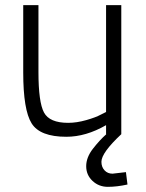

<svg xmlns="http://www.w3.org/2000/svg" viewBox="-20 -520 565 744"><path d="M391 -500H450V0Q373 72 373 107Q373 127 385 140Q397 153 416 153L468 147L474 195Q433 204 398 204Q363 204 338.5 181Q314 158 314 124Q314 90 340 56.5Q366 23 392 0H391V-35Q313 10 237 10Q135 10 102.5 -42Q70 -94 70 -239V-500H129V-241Q129 -124 150.5 -84Q172 -44 244 -44Q277 -44 314 -54.5Q351 -65 371 -76L391 -86Z"/></svg>

Font: Titillium Web Light
Style: Regular
Weight: 300
Version: Version 1.002;PS 57.000;hotconv 1.0.70;makeotf.lib2.5.55311